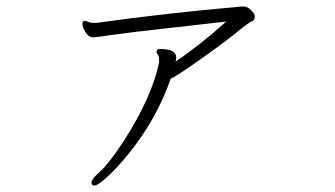

<svg xmlns="http://www.w3.org/2000/svg" viewBox="-20 -523 1040 596"><path d="M280 -452Q492 -482 733 -503H736Q748 -503 759.5 -491.5Q771 -480 771 -471Q771 -462 764 -458Q751 -452 730 -435Q686 -398 604.5 -340.5Q523 -283 510 -279Q466 -152 377 -43Q340 2 311.5 27.5Q283 53 273.5 53Q264 53 264 43Q264 33 291 9Q318 -15 364 -85Q452 -222 474 -330V-334Q474 -348 470 -353Q466 -358 466 -362Q466 -371 476 -371Q527 -371 527 -345Q527 -340 525 -332Q600 -382 682 -456Q631 -450 509 -436.5Q387 -423 331 -415Q275 -407 270 -407Q255 -407 245.5 -423Q236 -439 236 -447.5Q236 -456 238 -457Q240 -458 243.5 -458Q247 -458 252 -456Q260 -452 271 -452Z"/></svg>

Font: ToneOZ-Pinyin-WenKai-Light
Style: Light
Weight: 300
Designer: Fontworks Inc.
Foundry: ToneOZ
Version: Version 0.240331